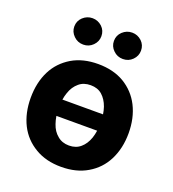

<svg xmlns="http://www.w3.org/2000/svg" viewBox="-140 -872 892 989"><g transform="rotate(20 306.5 -377.5)"><path d="M130.4 -317.4H483.4V-228H130.4ZM306.6 10.7Q223.6 10.7 164.1 -24.9Q102.5 -61 70.8 -123.5Q38.6 -187.5 38.6 -270.5Q38.6 -354.5 70.8 -418.5Q102.1 -480.5 164.1 -517.6Q224.1 -552.7 306.6 -552.7Q389.6 -552.7 449.7 -517.6Q510.7 -481 542.5 -418.5Q575.2 -354 575.2 -270.5Q575.2 -188 542.5 -123.5Q510.7 -60.5 449.7 -24.9Q390.1 10.7 306.6 10.7ZM370.6 -128.4Q395.5 -149.4 408.7 -187Q421.4 -225.1 421.4 -271.5Q421.4 -318.4 408.7 -356.4Q395.5 -393.6 370.6 -415.5Q346.2 -437 307.6 -437Q269 -437 244.1 -415.5Q217.3 -393.1 205.1 -356.4Q191.9 -319.3 191.9 -271.5Q191.9 -224.6 205.1 -187Q217.3 -149.9 244.1 -128.4Q269.5 -106.4 307.6 -106.4Q345.7 -106.4 370.6 -128.4ZM198.7 -620.1Q167.5 -620.1 146 -641.6Q124 -663.1 124 -692.4Q124 -723.1 146 -743.7Q168.5 -764.6 198.7 -764.6Q228.5 -764.6 251 -743.7Q272.5 -723.1 272.5 -692.4Q272.5 -663.1 251 -641.6Q229.5 -620.1 198.7 -620.1ZM416 -620.1Q384.8 -620.1 363.3 -641.6Q341.3 -662.6 341.3 -692.4Q341.3 -723.1 363.3 -743.7Q385.7 -764.6 416 -764.6Q445.8 -764.6 468.3 -743.7Q489.7 -723.1 489.7 -692.4Q489.7 -663.1 468.3 -641.6Q446.8 -620.1 416 -620.1Z"/></g></svg>

Font: My Font
Style: Bold
Weight: 500
Designer: Rasmus Andersson
Foundry: rsms
Version: Version 0.001